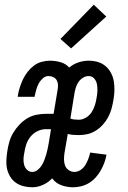

<svg xmlns="http://www.w3.org/2000/svg" viewBox="-20 -785 540 813"><path d="M290 8Q263 8 239 -1Q215 -10 201 -30Q184 -12 161.5 -2Q139 8 117 8Q98 8 80 3.5Q62 -1 47.5 -11Q33 -21 23.5 -36.5Q14 -52 10 -69.5Q6 -87 7 -106.5Q8 -126 11 -145Q14 -165 19.5 -184.5Q25 -204 36 -222.5Q47 -241 62 -257Q77 -273 95.5 -284Q114 -295 134.5 -299Q155 -303 174 -303H207L224 -405Q226 -416 225.5 -426.5Q225 -437 220 -445.5Q215 -454 205.5 -458.5Q196 -463 185 -463Q172 -463 161 -453Q150 -443 143.5 -430.5Q137 -418 133.5 -405Q130 -392 127 -379V-375H55L56 -383Q59 -400 64.5 -417Q70 -434 78 -450.5Q86 -467 97.5 -481.5Q109 -496 123.5 -507Q138 -518 156 -523Q174 -528 191 -528Q215 -528 237 -521.5Q259 -515 273 -499Q291 -514 312.5 -521Q334 -528 355 -528Q376 -528 394.5 -522.5Q413 -517 427 -505Q441 -493 450 -476Q459 -459 462 -440Q465 -421 464.5 -401Q464 -381 460 -360Q457 -342 452 -324Q447 -306 438 -289Q429 -272 415.5 -257Q402 -242 385 -231.5Q368 -221 350 -217Q332 -213 313 -213Q301 -213 289 -214Q277 -215 267 -218L253 -137Q251 -124 251 -110Q251 -96 255.5 -84Q260 -72 271 -64.5Q282 -57 295 -57Q309 -57 321.5 -65.5Q334 -74 341.5 -86.5Q349 -99 354 -112.5Q359 -126 362 -139L431 -130Q428 -113 422 -96.5Q416 -80 407 -64Q398 -48 385.5 -34Q373 -20 357.5 -10.5Q342 -1 324.5 3.5Q307 8 290 8ZM314 -278Q329 -278 344 -287Q359 -296 368 -310Q377 -324 382 -340Q387 -356 389 -371Q392 -386 392.5 -400.5Q393 -415 390.5 -428.5Q388 -442 379 -452.5Q370 -463 355 -463Q343 -463 331 -455.5Q319 -448 311.5 -436.5Q304 -425 300.5 -412.5Q297 -400 295 -388L278 -283Q285 -280 294.5 -279Q304 -278 314 -278ZM117 -57Q129 -57 139.5 -65.5Q150 -74 156.5 -84.5Q163 -95 167.5 -106.5Q172 -118 175.5 -130Q179 -142 181.5 -153.5Q184 -165 186 -177L196 -238H174Q156 -238 138.5 -229.5Q121 -221 109 -206Q97 -191 91 -173Q85 -155 83 -138Q80 -125 79.5 -111.5Q79 -98 82.5 -86Q86 -74 95 -65.5Q104 -57 117 -57ZM281 -580 236 -620 377 -765 430 -715Z"/></svg>

Font: Iosevka Term Curly
Style: Italic
Weight: 400
Italic angle: -9°
Designer: Belleve Invis
Foundry: Belleve Invis
Version: Version 32.3.0